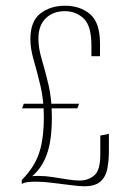

<svg xmlns="http://www.w3.org/2000/svg" viewBox="-20 -648 456 670"><path d="M274 2Q257 2 226.5 -2Q196 -6 163 -10Q130 -14 106 -14Q90 -14 77 -12.5Q64 -11 56 -6V-20Q99 -63 116 -112.5Q133 -162 133 -241Q133 -298 121.5 -347Q110 -396 98 -437Q86 -478 86 -511Q86 -574 121 -601Q156 -628 207 -628Q260 -628 294.5 -598.5Q329 -569 329 -495V-452H299V-489Q299 -558 272 -583.5Q245 -609 206 -609Q165 -609 139.5 -584Q114 -559 114 -513Q114 -480 126 -440Q138 -400 149.5 -351Q161 -302 161 -238Q161 -158 143.5 -109.5Q126 -61 92 -33Q97 -34 103.5 -34Q110 -34 117 -34Q139 -34 164.5 -30Q190 -26 215 -22Q240 -18 258 -18Q288 -18 309 -36Q330 -54 330 -108V-175L360 -181V-121Q360 -87 354.5 -59Q349 -31 330.5 -14.5Q312 2 274 2ZM57 -270 63 -286H256L250 -270Z"/></svg>

Font: Smooch Sans Thin ExtraLight
Style: Regular
Weight: 250
Version: Version 1.010